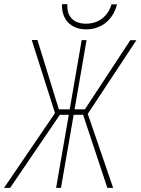

<svg xmlns="http://www.w3.org/2000/svg" viewBox="-42 -904 677 924"><path d="M357.9 -351.6H312.5L251.5 0H228L289.1 -351.6H246.1L6.8 0H-22.5L222.7 -359.9L110.8 -711.4H138.2L241.2 -377.9H293.5L351.1 -710.9H374.5L316.9 -377.9H366.7L585 -710.4H614.3L380.4 -356L502.4 0H474.6ZM521 -883.3Q514.6 -856.4 501.2 -834.2Q487.8 -812 468.8 -796.1Q449.7 -780.3 425.3 -771.5Q400.9 -762.7 372.6 -762.7Q344.7 -762.7 322.8 -771.5Q300.8 -780.3 285.6 -796.1Q270.5 -812 262.9 -834.2Q255.4 -856.4 256.3 -883.8H282.2Q279.8 -838.9 303.5 -814.5Q327.1 -790 372.6 -790Q418.5 -790.5 450.2 -815.4Q481.9 -840.3 494.6 -883.3Z"/></svg>

Font: Roboto Mono Thin
Style: Italic
Weight: 250
Designer: Google
Version: Version 2.000985; 2015; ttfautohint (v1.3)